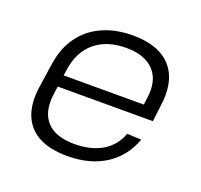

<svg xmlns="http://www.w3.org/2000/svg" viewBox="-102 -661 820 783"><g transform="rotate(20 308.0 -270.0)"><path d="M264 7Q189 7 140.5 -18.5Q92 -44 71.5 -94.5Q51 -145 61 -216L77 -324Q87 -394 122.5 -444Q158 -494 216 -520.5Q274 -547 349 -547Q463 -547 516 -486Q569 -425 552 -313L544 -246H131L126 -210Q116 -132 154 -90.5Q192 -49 274 -49Q347 -49 395.5 -78.5Q444 -108 463 -162L525 -159Q496 -79 428.5 -36Q361 7 264 7ZM138 -297H486L490 -328Q501 -405 461 -447.5Q421 -490 341 -490Q257 -490 205 -446.5Q153 -403 142 -323Z"/></g></svg>

Font: Pathway Extreme 8pt Thin 12pt ExtraLight
Style: Italic
Weight: 250
Italic angle: -8°
Version: Version 1.001;gftools[0.9.26]